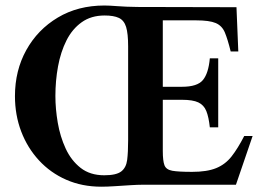

<svg xmlns="http://www.w3.org/2000/svg" viewBox="-20 -687 983 714"><path d="M919.4 -181.2 857.4 0H509.3Q492.7 0 464.6 1.7Q436.5 3.4 407.2 5.4Q377.9 7.3 356.9 7.3Q285.2 7.3 226.3 -18.6Q167.5 -44.4 124.8 -90.8Q82 -137.2 58.8 -198.2Q35.6 -259.3 35.6 -329.6Q35.6 -424.8 77.9 -501Q120.1 -577.1 195.1 -621.8Q270 -666.5 368.2 -666.5Q385.7 -666.5 416.5 -664.1Q447.3 -661.6 491.7 -661.1L859.4 -660.2L866.2 -495.6H837.9Q826.7 -541 816.2 -566.2Q805.7 -591.3 782.2 -601.3Q758.8 -611.3 709.5 -611.3H585.4V-364.3H656.7Q713.9 -364.3 734.6 -389.4Q755.4 -414.6 760.3 -470.2H791.5V-213.4H760.3Q756.3 -251.5 747.3 -273.9Q738.3 -296.4 717.5 -306.2Q696.8 -315.9 656.7 -315.9H585.4V-125.5Q585.4 -88.9 591.6 -72.5Q597.7 -56.2 620.6 -52Q643.6 -47.9 694.3 -47.9Q750 -47.9 783.9 -61.8Q817.9 -75.7 841.1 -105.2Q864.3 -134.8 888.2 -181.2ZM456.5 -514.6Q456.5 -562 449 -586.7Q441.4 -611.3 422.1 -620.4Q402.8 -629.4 369.1 -629.4Q318.8 -629.4 283.7 -604.2Q248.5 -579.1 227.1 -536.4Q205.6 -493.7 195.8 -440.2Q186 -386.7 186 -330.1Q186 -282.2 194.8 -230.7Q203.6 -179.2 224.1 -134.8Q244.6 -90.3 279.8 -62.7Q314.9 -35.2 367.7 -35.2Q412.1 -35.2 430.7 -49.3Q449.2 -63.5 452.9 -92.3Q456.5 -121.1 456.5 -165.5Z"/></svg>

Font: Awami Nastaliq
Style: Bold
Weight: 700
Designer: Peter Martin, SIL International
Foundry: SIL International
Version: Version 3.100